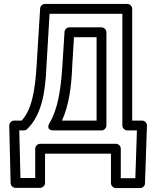

<svg xmlns="http://www.w3.org/2000/svg" viewBox="-20 -756 795 976"><path d="M668 150H594V0C594 -15 581 -25 570 -25H184C169 -25 159 -11 159 0V149H84L78 -93H101C108 -93 114 -96 118 -100C190 -169 211 -284 216 -418L232 -686H602V-118C602 -103 616 -93 627 -93H676ZM692 200C705 200 717 190 717 176L727 -117C728 -132 715 -143 702 -143H652V-711C652 -722 642 -736 627 -736H209C197 -736 185 -727 184 -713L166 -420C158 -293 141 -198 90 -143H52C37 -143 27 -130 27 -117L34 175C34 188 46 199 59 199H184C195 199 209 189 209 174V25H544V175C544 186 554 200 569 200ZM297 -420C289 -298 274 -202 232 -131C232 -131 207 -93 254 -93H496C511 -93 521 -107 521 -118V-592C521 -607 507 -617 496 -617H333C319 -617 309 -606 308 -594ZM347 -418 356 -567H471V-143H295C329 -218 343 -309 347 -418Z"/></svg>

Font: Asimov
Style: NarOu
Weight: 500
Designer: Google
Version: Version 2.000980; 2014